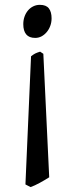

<svg xmlns="http://www.w3.org/2000/svg" viewBox="-20 -489 312 785"><path d="M181.2 235.8Q162.1 248 141.8 259Q121.6 270 105 275.9L84 265.1L106.9 -258.8Q116.7 -266.6 124 -270.3Q131.3 -273.9 144 -277.8L157.2 -269ZM190.9 -414.1Q190.9 -397.5 185.5 -383.1Q180.2 -368.7 170.9 -357.7Q161.6 -346.7 149.7 -340.3Q137.7 -334 124 -334Q99.1 -334 87.2 -348.4Q75.2 -362.8 75.2 -390.1Q75.2 -406.7 80.3 -421.1Q85.4 -435.5 94.5 -446.3Q103.5 -457 116 -463.1Q128.4 -469.2 143.1 -469.2Q168.5 -469.2 179.7 -454.8Q190.9 -440.4 190.9 -414.1Z"/></svg>

Font: Gentium Plus Afr
Style: Regular
Weight: 400
Designer: J. Victor Gaultney, Annie Olsen, Iska Routamaa, Becca Hirsbrunner
Foundry: SIL International
Version: Version 5.000